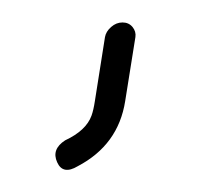

<svg xmlns="http://www.w3.org/2000/svg" viewBox="-20 -89 181 171"><path d="M89.1 -69C85.4 -69 82.1 -67.7 79 -65C75.9 -62.3 74.1 -59.3 73.5 -56L64.5 1C63.7 6.3 62.7 10.7 61.5 14C58.3 22.9 50.4 30.2 38 36C29.8 41.3 27.4 47.8 30.9 55.5C34.3 63.2 40.5 64.3 49.3 59C73.3 46.4 87.4 27.1 91.5 1L100.6 -56C101.1 -59.3 100.2 -62.3 98 -65C95.7 -67.7 92.8 -69 89.1 -69Z"/></svg>

Font: Proton
Style: BdCndIt
Weight: 500
Version: Version 1.017